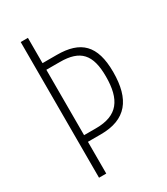

<svg xmlns="http://www.w3.org/2000/svg" viewBox="-179 -795 762 875"><g transform="rotate(-30 202.5 -357.0)"><path d="M374 -385C374 -526 315 -581 190 -581H115V-714H77V0H115V-167H183C316 -167 374 -241 374 -385ZM178 -202H115V-546H186C293 -546 335 -500 335 -384C335 -263 292 -202 178 -202Z"/></g></svg>

Font: Noto Sans ExtraCondensed ExtraLight
Style: Regular
Weight: 200
Width: 2
Designer: Monotype Design Team
Foundry: Monotype Imaging Inc.
Version: Version 2.013